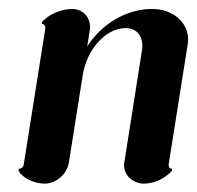

<svg xmlns="http://www.w3.org/2000/svg" viewBox="-20 -416 451 440"><path d="M34.4 -39.1C33.4 -33.2 29.1 -29.3 23.2 -29.3L22.5 -24.4C34.2 -5.9 58.1 3.9 81.3 4.9C108.6 4.9 133.5 -16.6 137.9 -43.9L169.7 -244.4C179.2 -303.5 222.9 -351.6 267.6 -351.6C291.7 -351.6 306.2 -335.7 306.2 -311C306.2 -307.4 305.9 -303.7 305.2 -299.8L265.9 -49.8C264.9 -43.7 264.2 -39.6 264.2 -37.4C264.2 -13.2 285.6 4.9 310.8 4.9C334.5 3.9 356.4 -5.9 374 -24.4L374.8 -29.3C368.9 -29.3 366.5 -32.5 366.5 -39.1L410.2 -314.5C410.6 -318.1 411.1 -321.8 411.1 -325.4C411.1 -365 376.2 -395.5 328.4 -395.5C269 -395.5 212.2 -360.4 179.9 -309.6L185.8 -346.7C186.3 -349.4 186.3 -351.8 186.3 -354.2C186.3 -377.4 169.2 -395.5 144.8 -395.5C121.1 -394.8 94 -385 76.7 -366.2L75.7 -361.3C81.1 -361.3 84 -357.4 84 -351.6Z"/></svg>

Font: RisaltypS01
Style: Medium
Weight: 500
Italic angle: -9°
Designer: gluk
Foundry: gluk
Version: Version 0.24